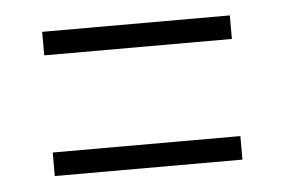

<svg xmlns="http://www.w3.org/2000/svg" viewBox="-31 -439 472 317"><g transform="rotate(-5 204.5 -280.5)"><path d="M48.5 -361.5V-400.5H359.5V-361.5ZM48.5 -161.5V-200.5H359.5V-161.5Z"/></g></svg>

Font: Imbue Thin 10pt ExtraBold
Style: Regular
Weight: 800
Version: Version 1.102